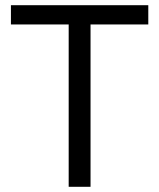

<svg xmlns="http://www.w3.org/2000/svg" viewBox="-20 -718 612 738"><path d="M328 -624V0H244V-624H22V-698H550V-624Z"/></svg>

Font: IBM Plex Sans Thai
Style: Regular
Weight: 400
Designer: Mike Abbink, Paul van der Laan, Pieter van Rosmalen, Ben Mitchell, Mark Frömberg
Foundry: Bold Monday
Version: Version 1.1